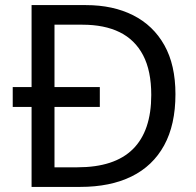

<svg xmlns="http://www.w3.org/2000/svg" viewBox="-20 -734 770 754"><path d="M317 -714Q424 -714 503 -674Q582 -634 625.5 -556.5Q669 -479 669 -364Q669 -244 624.5 -163Q580 -82 496.5 -41Q413 0 295 0H104V-314H30V-392H104V-714ZM304 -637H194V-392H372V-314H194V-77H284Q430 -77 502 -148.5Q574 -220 574 -361Q574 -456 542 -517Q510 -578 450 -607.5Q390 -637 304 -637Z"/></svg>

Font: Noto Sans Devanagari
Style: Regular
Weight: 400
Designer: Jelle Bosma - Monotype Design Team
Foundry: Monotype Imaging Inc.
Version: Version 2.003